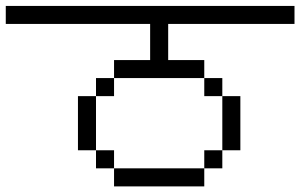

<svg xmlns="http://www.w3.org/2000/svg" viewBox="-20 -708 1040 665"><path d="M1000 -625V-687.5H0V-625H500Q500 -625 500 -500H375V-437.5H312.5V-375H250V-187.5H312.5V-125H375V-62.5H687.5V-125H375V-187.5H312.5V-375H375V-437.5H687.5V-375H750V-187.5H687.5V-125H750V-187.5H812.5V-375H750V-437.5H687.5V-500H562.5Q562.5 -500 562.5 -625Z"/></svg>

Font: UnifontExMono
Style: Regular
Weight: 500
Version: Version 15.0.06